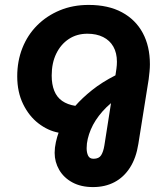

<svg xmlns="http://www.w3.org/2000/svg" viewBox="-20 -542 673 780"><path d="M358 218Q309 218 274 199Q239 180 220.5 148Q202 116 202 79Q202 58 207 35.5Q212 13 218 -3Q175 -11 136.5 -40.5Q98 -70 74 -119Q50 -168 50 -232Q50 -294 71 -347Q92 -400 131 -439Q170 -478 223 -500Q276 -522 340 -522Q420 -522 475.5 -492Q531 -462 560 -408Q589 -354 589 -281Q589 -267 587.5 -251.5Q586 -236 584 -220L542 43Q533 100 508 139Q483 178 445 198Q407 218 358 218ZM360 103Q382 103 391 88.5Q400 74 404 49L431 -123Q412 -107 396.5 -89.5Q381 -72 369 -53.5Q357 -35 349 -16Q341 3 336.5 22Q332 41 332 60Q332 78 338 90.5Q344 103 360 103ZM286 -112Q314 -144 354 -176Q394 -208 449 -236L453 -263Q454 -271 454.5 -277.5Q455 -284 455 -291Q455 -327 440.5 -352.5Q426 -378 399 -391.5Q372 -405 335 -405Q292 -405 259.5 -383.5Q227 -362 208.5 -324Q190 -286 190 -235Q190 -199 200.5 -173Q211 -147 232.5 -132Q254 -117 286 -112Z"/></svg>

Font: MuseoModerno SemiBold
Style: Italic
Weight: 600
Italic angle: -9°
Designer: Pablo Cosgaya, Héctor Gatti, Marcela Romero, and the Authors of The MuseoModerno Project.
Foundry: Omnibus-Type Team
Version: Version 1.003